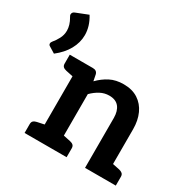

<svg xmlns="http://www.w3.org/2000/svg" viewBox="-191 -929 1084 1092"><g transform="rotate(30 351.0 -383.5)"><path d="M16 -737 92 -767Q110 -738 118.5 -709.5Q127 -681 127 -653Q127 -604 101.5 -558Q76 -512 27 -474L-12 -498Q-22 -503 -22 -513Q-22 -518 -19.5 -522Q-17 -526 -15 -529Q-1 -545 12.5 -570Q26 -595 26 -624Q26 -641 20.5 -660Q15 -679 2 -701Q0 -704 -1.5 -707.5Q-3 -711 -3 -714Q-3 -731 16 -737ZM183 0V-514H260Q286 -514 292 -491L300 -450Q332 -483 370 -502.5Q408 -522 459 -522Q515 -522 553.5 -497Q592 -472 612 -428Q632 -384 632 -327V0H505V-327Q505 -373 484 -399Q463 -425 420 -425Q389 -425 361.5 -410.5Q334 -396 309 -371V0ZM108 0V-58Q108 -72 115.5 -79Q123 -86 137 -89L194 -101L207 0ZM285 0 298 -101 355 -89Q369 -86 376.5 -79Q384 -72 384 -58V0ZM608 0 620 -101 678 -89Q691 -86 699 -79Q707 -72 707 -58V0ZM207 -514 194 -413 137 -425Q123 -428 115.5 -435Q108 -442 108 -456V-514Z"/></g></svg>

Font: Aleo
Style: Bold
Weight: 700
Designer: Alessio Laiso
Foundry: Alessio Laiso
Version: Version 2.001;gftools[0.9.29]